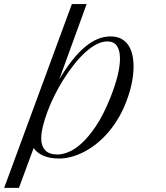

<svg xmlns="http://www.w3.org/2000/svg" viewBox="-184 -766 810 939"><path d="M239.7 -746.1 106 -378.4Q168.9 -483.4 230.7 -535.6Q292.5 -587.9 356.4 -587.9Q386.2 -587.9 407.7 -576.9Q429.2 -565.9 442.9 -546.1Q456.5 -526.4 462.9 -499.5Q469.2 -472.7 469.2 -441.4Q469.2 -407.2 462.4 -369.6Q455.6 -332 442.4 -293.5Q424.8 -240.7 400.4 -197.8Q376 -154.8 347.4 -121.1Q318.8 -87.4 287.6 -62.7Q256.3 -38.1 224.9 -22.2Q193.4 -6.3 162.8 1.5Q132.3 9.3 105.5 9.3Q60.5 9.3 29.3 -3.9Q-2 -17.1 -19.5 -42L-91.3 152.8H-163.6L167.5 -746.1ZM341.3 -563.5Q314.9 -563.5 287.1 -548.8Q259.3 -534.2 231.7 -508.8Q204.1 -483.4 177.5 -449.7Q150.9 -416 127 -378.2Q103 -340.3 83 -300Q63 -259.8 48.6 -221.4Q34.2 -183.1 25.9 -148.9Q17.6 -114.7 17.6 -88.9Q17.6 -52.2 37.1 -31.2Q56.6 -10.3 98.1 -10.3Q118.7 -10.3 148.7 -21.5Q178.7 -32.7 213.1 -63.2Q247.6 -93.8 284.4 -148.2Q321.3 -202.6 356 -289.1Q379.4 -347.7 391.1 -395.8Q402.8 -443.8 402.8 -479Q402.8 -520 387.5 -541.7Q372.1 -563.5 341.3 -563.5Z"/></svg>

Font: Petit Formal Script
Style: Regular
Weight: 400
Version: Version 1.001; ttfautohint (v0.8) -G 200 -r 50